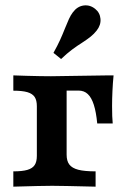

<svg xmlns="http://www.w3.org/2000/svg" viewBox="-20 -699 471 719"><path d="M118 -115.3V-301.4Q118 -323.5 109.8 -335.8Q101.7 -348.1 82.7 -353.8Q63.6 -359.4 29.9 -359.4V-416.7L79 -415.1Q135.3 -413.5 170.8 -413.5L276.5 -415.1Q331.2 -415.9 385.6 -416.7H405.3Q402.4 -387.6 401.1 -358.2Q399.7 -328.8 399.7 -302Q399.7 -259.4 402.1 -236.7H344.1Q340 -279.7 331.3 -306.7Q322.6 -333.8 308.7 -346.8Q294.9 -359.8 274.1 -359.8H226.2L229.5 -363.5V-119.7Q229.5 -96.1 239.7 -82.8Q249.9 -69.4 273.2 -63.3Q296.5 -57.3 338 -57.3V0Q208.7 -3.2 175.5 -3.2Q137.6 -3.2 29.9 0V-57.3Q63.6 -57.3 82.7 -62.9Q101.7 -68.5 109.8 -80.9Q118 -93.2 118 -115.3ZM223.9 -594.1Q231.9 -613.9 238.1 -627.7Q244.3 -641.5 252.8 -652.8Q269.3 -675.1 293 -678.4Q316.6 -681.7 336.5 -665.7Q354.3 -651.5 356.3 -628.4Q358.3 -605.3 342.1 -584.7Q332.3 -572 319.5 -561.8Q306.6 -551.5 288.7 -539.9Q268.5 -527.2 249.8 -513.2Q231.1 -499.3 208.8 -478L180.2 -501Q195.4 -528.3 204.9 -549.2Q214.4 -570.1 223.9 -594.1Z"/></svg>

Font: Playfair Micro SmCond SmLight
Style: Regular
Weight: 360
Width: 4
Designer: Claus Eggers Sørensen
Foundry: Claus Eggers Sørensen
Version: Version 2.100;Glyphs 3.2 (3219)